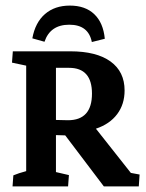

<svg xmlns="http://www.w3.org/2000/svg" viewBox="-20 -667 521 687"><path d="M230 -647Q285.2 -647 317.4 -616.2Q349.6 -585.4 355 -528.3L308.6 -516.6Q296.4 -578.6 228 -578.6Q159.7 -578.6 139.2 -517.6L95.7 -529.8Q106 -586.4 140.9 -616.7Q175.8 -647 230 -647ZM24.9 0 27.8 -39.6Q46.4 -47.4 73.7 -54.7V-432.1L22.9 -442.9L25.9 -483.4H231.4Q325.2 -483.4 375.5 -447Q425.8 -410.6 425.8 -343.3Q425.8 -293.9 399.2 -258.5Q372.6 -223.1 323.2 -206.5L448.2 -48.3L479.5 -42.5L476.6 0H351.6L213.4 -182.6Q197.3 -182.6 180.2 -183.6V-51.3L226.6 -40.5L223.6 0ZM227.1 -424.3H180.2V-237.8Q202.1 -236.8 223.1 -236.8Q309.1 -236.8 309.1 -332Q309.1 -424.3 227.1 -424.3Z"/></svg>

Font: Markazi Text SemiBold
Style: Regular
Weight: 600
Designer: Borna Izadpanah (Arabic designer), Fiona Ross (Arabic design director) and Florian Runge (Latin designer)
Foundry: Borna Izadpanah and Florian Runge
Version: Version 1.001; ttfautohint (v1.8.3)